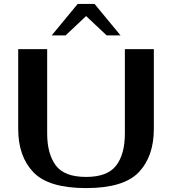

<svg xmlns="http://www.w3.org/2000/svg" viewBox="-20 -951 878 981"><path d="M73 -292V-700H221V-269Q221 -166 264.5 -106.5Q308 -47 420 -47Q528 -47 573 -104.5Q618 -162 618 -269V-700H766V-292Q766 -152 689 -71Q612 10 420 10Q228 10 150.5 -71Q73 -152 73 -292ZM377 -931H463L596 -770H525L420 -869L315 -770H244Z"/></svg>

Font: Fahkwang SemiBold
Style: Regular
Weight: 600
Designer: Suppakit Chalermlarp | Katatrad Co.,Ltd.
Foundry: Cadson Demak Co.,Ltd.
Version: Version 1.000; ttfautohint (v1.6)